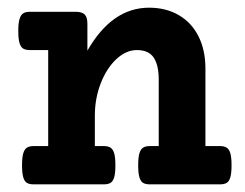

<svg xmlns="http://www.w3.org/2000/svg" viewBox="-20 -482 640 502"><path d="M517.1 -302.7V-100.1H554.7Q566.4 -100.1 572.8 -95.9Q579.1 -91.8 582.3 -81.1Q585.4 -70.3 585.4 -49.8Q585.4 -29.3 582.3 -18.6Q579.1 -7.8 572.8 -3.9Q566.4 0 554.7 0H372.1Q360.4 0 354 -3.9Q347.7 -7.8 344.5 -18.6Q341.3 -29.3 341.3 -49.8Q341.3 -70.3 344.5 -81.1Q347.7 -91.8 354 -95.9Q360.4 -100.1 372.1 -100.1H395V-273.9Q395 -312 381.8 -331.5Q368.7 -351.1 337.9 -351.1Q309.6 -351.1 284.2 -327.4Q258.8 -303.7 243.4 -264.2Q228 -224.6 228 -179.7V-100.1H251Q262.7 -100.1 269 -95.9Q275.4 -91.8 278.6 -81.1Q281.7 -70.3 281.7 -49.8Q281.7 -29.3 278.6 -18.6Q275.4 -7.8 269 -3.9Q262.7 0 251 0H68.4Q56.6 0 50.3 -3.9Q43.9 -7.8 40.8 -18.6Q37.6 -29.3 37.6 -49.8Q37.6 -70.3 40.8 -81.1Q43.9 -91.8 50.3 -95.9Q56.6 -100.1 68.4 -100.1H106V-351.1H58.6Q46.9 -351.1 40.5 -355Q34.2 -358.9 31 -369.6Q27.8 -380.4 27.8 -400.9Q27.8 -421.4 31 -432.1Q34.2 -442.9 40.5 -447Q46.9 -451.2 58.6 -451.2H177.7Q194.3 -451.2 201.4 -444.1Q208.5 -437 208.5 -420.4V-349.6Q272.9 -461.9 369.6 -461.9Q414.1 -461.9 447.5 -442.4Q481 -422.9 499 -387Q517.1 -351.1 517.1 -302.7Z"/></svg>

Font: Courier Prime
Style: Bold
Weight: 700
Designer: Alan Dague-Greene, Quote-Unquote Apps
Foundry: Quote-Unquote Apps
Version: Version 3.018